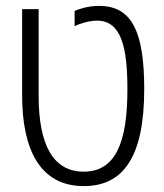

<svg xmlns="http://www.w3.org/2000/svg" viewBox="-20 -619 556 651"><path d="M264 12C397 12 469 -85 469 -317C469 -512 427 -599 316 -599C275 -599 245 -587 233 -582V-530C250 -539 282 -549 309 -549C393 -549 412 -454 412 -316C412 -138 373 -37 264 -37C158 -37 111 -131 111 -295V-588H55V-296C55 -115 114 12 264 12Z"/></svg>

Font: Noto Sans Hebrew Condensed Light
Style: Regular
Weight: 300
Width: 3
Designer: Monotype Design Team
Foundry: Monotype Imaging Inc.
Version: Version 2.004